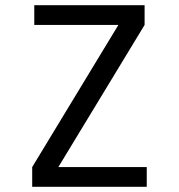

<svg xmlns="http://www.w3.org/2000/svg" viewBox="-20 -720 690 740"><path d="M104.1 0V-76.1L436.3 -623.9H112.1V-700H537.3V-623.9L204.9 -76.1H545.6V0Z"/></svg>

Font: Trispace Thin
Style: Regular
Weight: 100
Designer: Tyler Finck
Foundry: Etcetera Type Company
Version: Version 1.210